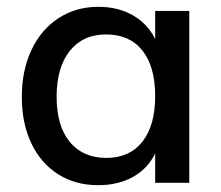

<svg xmlns="http://www.w3.org/2000/svg" viewBox="-20 -536 649 563"><path d="M535 -504V0H435V-86Q413 -41 369.5 -17Q326 7 268 7Q201 7 150.5 -25Q100 -57 72 -115.5Q44 -174 44 -252Q44 -330 72.5 -390Q101 -450 152 -483Q203 -516 268 -516Q326 -516 369 -491.5Q412 -467 435 -422V-504ZM435 -254Q435 -341 397.5 -388Q360 -435 291 -435Q223 -435 184.5 -386.5Q146 -338 146 -252Q146 -167 184.5 -120Q223 -73 292 -73Q360 -73 397.5 -120.5Q435 -168 435 -254Z"/></svg>

Font: Muli SemiBold
Style: Regular
Weight: 600
Designer: Vernon Adams
Foundry: Vernon Adams
Version: Version 2.000